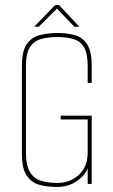

<svg xmlns="http://www.w3.org/2000/svg" viewBox="-20 -730 450 762"><path d="M206 12Q168 12 136.5 3.5Q105 -5 86 -33Q67 -61 67 -118V-469Q67 -527 86 -554.5Q105 -582 137.5 -590.5Q170 -599 209 -599Q249 -599 279 -590Q309 -581 326.5 -553.5Q344 -526 344 -469V-401H328V-468Q328 -517 314 -541.5Q300 -566 273 -574.5Q246 -583 207 -583Q169 -583 141 -574.5Q113 -566 98 -541.5Q83 -517 83 -468V-125Q83 -72 99.5 -46Q116 -20 144.5 -12Q173 -4 207 -4Q258 -4 293 -36Q328 -68 328 -125V-256H221V-271H344V0H328V-63Q320 -36 286 -12Q252 12 206 12ZM116 -624 199 -710H214L295 -624H275L206 -696L134 -624Z"/></svg>

Font: Alumni Sans Pinstripe
Style: Regular
Weight: 400
Designer: Robert E. Leuschke
Foundry: Robert E. Leuschke
Version: Version 1.010; ttfautohint (v1.8.4.7-5d5b)